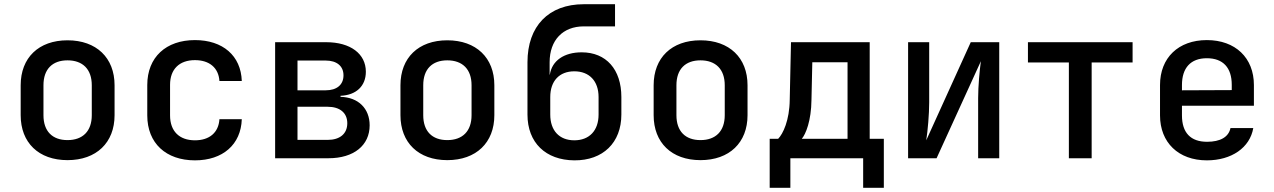

<svg xmlns="http://www.w3.org/2000/svg" viewBox="-20 -750 6040 910"><path d="M300 9C437 9 523 -74 523 -204V-346C523 -476 437 -559 300 -559C163 -559 78 -476 78 -346V-204C78 -74 163 9 300 9ZM300 -86C228 -86 186 -128 186 -204V-346C186 -422 228 -464 300 -464C372 -464 415 -422 415 -346V-204C415 -128 372 -86 300 -86Z M904 10C1036 10 1122 -65 1126 -185H1020C1016 -121 972 -85 904 -85C830 -85 786 -128 786 -203V-348C786 -422 830 -465 904 -465C972 -465 1016 -429 1020 -366H1126C1122 -486 1036 -560 904 -560C767 -560 678 -479 678 -347V-203C678 -71 767 10 904 10Z M1537 0C1657 0 1732 -61 1732 -156C1732 -236 1678 -289 1594 -291V-296C1668 -299 1714 -342 1714 -410C1714 -495 1641 -550 1526 -550H1284V0ZM1390 -463H1524C1576 -463 1608 -437 1608 -393C1608 -348 1576 -322 1524 -322H1390ZM1390 -244H1533C1591 -244 1626 -215 1626 -166C1626 -116 1591 -87 1533 -87H1390Z M2100 9C2237 9 2323 -74 2323 -204V-346C2323 -476 2237 -559 2100 -559C1963 -559 1878 -476 1878 -346V-204C1878 -74 1963 9 2100 9ZM2100 -86C2028 -86 1986 -128 1986 -204V-346C1986 -422 2028 -464 2100 -464C2172 -464 2215 -422 2215 -346V-204C2215 -128 2172 -86 2100 -86Z M2737 -502C2654 -502 2596 -463 2586 -396H2585V-455C2585 -560 2648 -625 2747 -625H2895V-730H2747C2580 -730 2480 -626 2480 -455V-207C2480 -74 2566 9 2702 10C2838 11 2925 -74 2925 -207V-290C2925 -421 2853 -502 2737 -502ZM2817 -207C2817 -131 2773 -85 2702 -85C2631 -85 2588 -131 2588 -207V-290C2588 -366 2631 -412 2702 -412C2773 -412 2817 -366 2817 -290Z M3300 9C3437 9 3523 -74 3523 -204V-346C3523 -476 3437 -559 3300 -559C3163 -559 3078 -476 3078 -346V-204C3078 -74 3163 9 3300 9ZM3300 -86C3228 -86 3186 -128 3186 -204V-346C3186 -422 3228 -464 3300 -464C3372 -464 3415 -422 3415 -346V-204C3415 -128 3372 -86 3300 -86Z M3726 140V0H4071V140H4169V-92H4102V-550H3729L3723 -277C3722 -180 3691 -115 3668 -92H3628V140ZM3780 -92C3799 -114 3825 -178 3826 -276L3830 -455H3997V-92Z M4419 0 4629 -460C4623 -418 4616 -341 4616 -285V0H4716V-550H4581L4370 -85C4377 -129 4384 -209 4384 -265V-550H4284V0Z M5154 0V-454H5348V-550H4852V-454H5046V0Z M5923 -347C5923 -476 5835 -560 5700 -560C5565 -560 5478 -476 5478 -347V-203C5478 -75 5565 10 5700 10C5817 10 5904 -50 5920 -143H5812C5803 -100 5763 -78 5701 -78C5623 -78 5582 -121 5582 -203V-249H5923ZM5582 -347C5582 -428 5623 -474 5700 -474C5777 -474 5818 -429 5818 -348V-323L5582 -322Z"/></svg>

Font: Tekne LDO SemiBold
Style: Regular
Weight: 600
Monospace: yes
Designer: Alessio Laiso, Mario Rullo, Paolo Rosset
Foundry: Alessio Laiso
Version: Version 1.000;hotconv 1.0.109;makeotfexe 2.5.65596